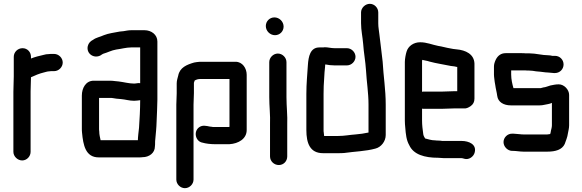

<svg xmlns="http://www.w3.org/2000/svg" viewBox="-20 -773 3045 1004"><path d="M52 -476V-374C52 -349 50 -318 50 -293V21C50 45 72 66 96 66C120 66 140 45 140 21V-295C140 -318 142 -347 142 -369C161 -378 187 -389 209 -394C218 -396 228 -400 238 -400C243 -401 248 -401 253 -401H263C287 -401 308 -422 308 -446C308 -470 287 -491 263 -491H253C246 -491 240 -491 234 -490C226 -490 217 -489 208 -486C185 -481 162 -475 142 -467V-476C142 -501 123 -521 98 -521C73 -521 52 -501 52 -476Z M681 -336C655 -336 626 -344 601 -347L581 -349C573 -350 565 -351 556 -351H470C429 -351 408 -313 408 -273V-101C408 -94 408 -86 409 -79C415 -15 427 50 496 50H706C713 50 720 50 725 49C760 49 790 27 790 -7C791 -14 791 -21 791 -27C791 -32 791 -37 792 -44C795 -78 798 -102 799 -139C800 -175 803 -216 803 -252V-556C803 -592 771 -615 736 -615H666C652 -615 638 -612 626 -610L606 -608C576 -602 548 -599 523 -589C504 -580 483 -577 467 -565C453 -558 443 -548 439 -532C430 -492 472 -464 507 -484C511 -487 515 -490 520 -492C542 -498 563 -510 588 -514C613 -517 640 -525 666 -525H713V-338C701 -340 693 -336 681 -336ZM499 -86C498 -91 498 -96 498 -101V-261H557C561 -261 565 -261 570 -260L589 -257C596 -256 604 -256 612 -255C636 -253 656 -246 681 -246C694 -246 702 -248 713 -249C713 -202 710 -148 707 -105C705 -88 701 -55 701 -40H506C503 -55 499 -68 499 -86Z M992 166V-226C992 -239 994 -273 994 -286V-340L998 -352C1007 -357 1016 -360 1029 -360H1180V-110C1179 -109 1177 -109 1176 -109H1093C1090 -110 1085 -110 1078 -111C1058 -115 1039 -120 1022 -108C990 -86 1002 -33 1039 -27C1056 -22 1081 -19 1102 -19H1180C1227 -22 1270 -47 1270 -93V-382C1270 -416 1248 -450 1212 -450H1026C1014 -449 1004 -448 995 -446C957 -435 920 -420 912 -378C909 -366 904 -352 904 -337V-285C904 -272 902 -238 902 -226V166C902 190 923 211 947 211C971 211 992 190 992 166Z M1388 -448V-265C1388 -217 1394 -170 1392 -123V45C1392 70 1413 90 1438 90C1463 90 1482 70 1482 45V-121C1484 -168 1478 -217 1478 -265V-448C1478 -472 1457 -493 1433 -493C1409 -493 1388 -472 1388 -448ZM1370 -637C1370 -611 1392 -589 1418 -589C1443 -589 1463 -609 1463 -634C1463 -660 1441 -682 1415 -682C1390 -682 1370 -662 1370 -637Z M1794 -521H1730C1710 -521 1696 -526 1677 -526C1674 -525 1670 -525 1665 -525H1650C1602 -525 1593 -477 1590 -433C1587 -382 1582 -338 1582 -282V-93C1582 -24 1601 28 1669 28H1749C1759 28 1769 28 1780 27C1835 19 1893 18 1943 4C1972 -3 1997 -33 1997 -67V-226C1997 -305 1985 -375 1981 -450C1976 -498 1969 -546 1964 -592C1962 -613 1958 -629 1958 -651V-708C1958 -732 1938 -753 1914 -753C1890 -753 1868 -732 1868 -708V-652C1868 -614 1876 -581 1879 -544C1882 -498 1891 -453 1894 -404C1897 -347 1907 -288 1907 -226V-80C1884 -75 1864 -72 1839 -70C1808 -68 1782 -62 1749 -62H1675C1675 -68 1673 -73 1673 -80C1672 -84 1672 -88 1672 -93V-282C1672 -313 1673 -335 1675 -361L1677 -395C1678 -406 1679 -416 1680 -425C1680 -428 1680 -432 1681 -436H1682C1695 -433 1714 -431 1730 -431H1794C1818 -431 1839 -452 1839 -476C1839 -500 1818 -521 1794 -521Z M2290 -294H2196C2193 -294 2190 -294 2187 -293V-449C2187 -451 2187 -455 2188 -460C2202 -456 2212 -456 2226 -451C2262 -441 2301 -436 2338 -428L2355 -426C2359 -425 2364 -424 2369 -423H2371V-296H2352C2339 -296 2305 -294 2290 -294ZM2352 -206H2406C2417 -205 2428 -209 2441 -218C2454 -227 2461 -240 2461 -257V-441C2459 -490 2415 -511 2367 -515L2350 -517C2345 -518 2339 -519 2334 -520C2314 -523 2292 -530 2271 -533C2240 -539 2212 -552 2177 -552C2142 -552 2114 -531 2106 -503C2102 -491 2097 -465 2097 -449V-142C2097 -129 2098 -118 2099 -108C2102 -70 2105 -40 2120 -14C2142 35 2200 52 2271 52C2282 52 2291 54 2302 54H2394C2399 54 2403 56 2407 57C2433 65 2457 45 2462 25C2474 -18 2432 -36 2394 -36H2293C2286 -37 2279 -38 2271 -38C2267 -38 2262 -38 2256 -39C2236 -39 2219 -45 2203 -49C2200 -54 2193 -65 2193 -74C2190 -96 2187 -118 2187 -143V-205C2190 -204 2193 -204 2196 -204H2290C2305 -204 2338 -206 2352 -206Z M2902 -332C2886 -332 2873 -329 2858 -326C2849 -324 2832 -316 2822 -316C2817 -315 2812 -313 2807 -312H2665C2659 -333 2653 -358 2653 -383V-405H2726C2733 -404 2740 -404 2747 -404C2760 -404 2771 -402 2783 -400L2805 -398C2818 -397 2831 -394 2843 -394C2853 -394 2867 -391 2876 -391H2882C2907 -391 2927 -411 2927 -436C2927 -461 2907 -481 2882 -481H2868C2860 -483 2853 -484 2847 -484C2815 -484 2782 -494 2749 -494H2729C2722 -495 2715 -495 2709 -495H2624C2601 -495 2583 -483 2572 -460C2566 -447 2563 -436 2563 -425V-383C2563 -376 2564 -368 2565 -360L2567 -344C2568 -338 2569 -332 2570 -327C2572 -310 2578 -289 2580 -272C2584 -239 2614 -222 2651 -222H2802C2811 -222 2819 -223 2827 -225C2840 -228 2854 -229 2866 -235V-118C2866 -108 2863 -98 2861 -90C2860 -84 2859 -76 2857 -72C2850 -71 2845 -70 2842 -70H2717C2712 -70 2706 -70 2701 -71C2691 -71 2676 -74 2665 -74H2659C2634 -75 2613 -54 2613 -30C2613 -6 2634 15 2657 16H2663C2679 16 2699 20 2717 20H2842C2885 20 2919 10 2933 -20C2939 -38 2947 -54 2950 -77C2952 -89 2956 -102 2956 -118V-277C2956 -304 2930 -332 2902 -332Z"/></svg>

Font: Electronic
Style: Blk
Weight: 900
Version: Version 1.011